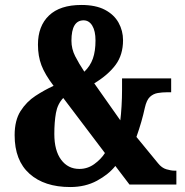

<svg xmlns="http://www.w3.org/2000/svg" viewBox="-20 -744 744 774"><path d="M263 10Q159 10 99 -43.5Q39 -97 39 -199Q39 -259 63 -296.5Q87 -334 123 -357.5Q159 -381 196 -398Q161 -444 147 -481Q133 -518 133 -564Q133 -639 177.5 -681.5Q222 -724 308 -724Q366 -724 403 -704.5Q440 -685 458 -652.5Q476 -620 476 -582Q476 -523 446 -482.5Q416 -442 360 -408L465 -259Q468 -282 470 -316Q472 -350 472 -382V-428H670V-372H652Q634 -372 616 -369Q598 -366 584.5 -353.5Q571 -341 564 -310Q558 -282 549.5 -252.5Q541 -223 530 -192L617 -86Q632 -67 651 -61.5Q670 -56 683 -56H691V0H502L445 -75Q418 -41 371 -15.5Q324 10 263 10ZM320 -455Q344 -478 354.5 -508Q365 -538 365 -581Q365 -619 352 -640.5Q339 -662 317 -662Q268 -662 268 -580Q268 -547 283 -517.5Q298 -488 320 -455ZM300 -63Q333 -63 360 -82.5Q387 -102 403 -127L235 -349Q212 -325 205.5 -288.5Q199 -252 199 -204Q199 -137 226.5 -100Q254 -63 300 -63Z"/></svg>

Font: Noto Serif Tamil ExtraCondensed Black
Style: Italic
Weight: 900
Width: 2
Italic angle: -12°
Designer: Indian Type Foundry, Tom Grace, and the Monotype Design Team
Foundry: Monotype Imaging Inc.
Version: Version 2.003; ttfautohint (v1.8.4.7-5d5b)